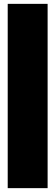

<svg xmlns="http://www.w3.org/2000/svg" viewBox="-20 -832 287 996"><path d="M20 -812H227V144H20Z"/></svg>

Font: Prompt ExtraBold
Style: Regular
Weight: 800
Designer: Katatrad Team
Foundry: CadsonDemak
Version: Version 1.000